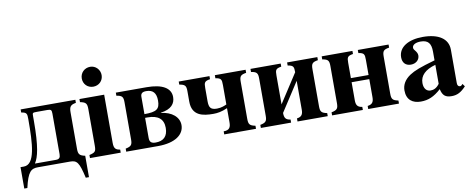

<svg xmlns="http://www.w3.org/2000/svg" viewBox="-69 -1012 3641 1476"><g transform="rotate(-10 1751.5 -274.0)"><path d="M19 -24V143H43C71 19 98 0 151 0H402C455 0 471 19 499 143H524V-24C481 -33 471 -45 471 -87V-372C471 -415 481 -430 524 -437V-461H97V-437C141 -430 142 -419 142 -375C142 -185 134 -24 45 -24ZM182 -393C182 -419 182 -421 217 -421H298C326 -421 332 -416 332 -387V-70C332 -44 323 -32 297 -32H134V-34C161 -76 182 -154 182 -358Z M749 -461H556V-437C600 -428 610 -418 610 -373V-88C610 -42 603 -35 557 -24V0H797V-24C762 -29 749 -42 749 -85ZM680 -691C635 -691 601 -657 601 -613C601 -569 634 -536 678 -536C722 -536 756 -569 756 -613C756 -656 722 -691 680 -691Z M840 -461V-437C884 -430 893 -419 893 -376V-87C893 -45 885 -33 840 -24V0H1089C1224 0 1294 -55 1294 -128C1294 -191 1238 -238 1154 -247V-249C1237 -260 1268 -300 1268 -352C1268 -422 1202 -461 1080 -461ZM1028 -231H1048C1128 -231 1171 -198 1171 -128C1171 -60 1135 -30 1076 -30C1042 -30 1028 -42 1028 -75ZM1028 -395C1028 -421 1041 -432 1072 -432C1123 -432 1149 -405 1149 -345C1149 -278 1123 -260 1028 -260Z M1661 -85C1661 -47 1651 -24 1605 -24V0H1853V-24C1808 -33 1800 -45 1800 -88V-376C1800 -419 1809 -430 1853 -437V-461H1613V-437C1657 -430 1661 -419 1661 -376V-224C1648 -218 1621 -205 1585 -205C1535 -205 1523 -225 1523 -274V-376C1523 -419 1527 -430 1571 -437V-461H1331V-437C1375 -430 1384 -419 1384 -377V-295C1384 -183 1470 -170 1550 -170C1583 -170 1616 -175 1661 -195Z M2225 -84C2225 -47 2214 -29 2177 -24V0H2413V-24C2368 -33 2360 -45 2360 -87V-376C2360 -419 2369 -430 2413 -437V-461H2177V-437C2221 -430 2225 -419 2225 -376L2079 -151V-376C2079 -419 2083 -430 2127 -437V-461H1891V-437C1935 -430 1944 -419 1944 -376V-87C1944 -45 1936 -33 1891 -24V0H2127V-24C2090 -29 2079 -45 2079 -84L2225 -309Z M2777 -84C2777 -47 2766 -29 2729 -24V0H2969V-24C2924 -33 2916 -45 2916 -87V-376C2916 -419 2925 -430 2969 -437V-461H2729V-437C2773 -430 2777 -419 2777 -376V-257H2639V-376C2639 -419 2643 -430 2687 -437V-461H2447V-437C2491 -430 2500 -419 2500 -376V-87C2500 -45 2492 -33 2447 -24V0H2687V-24C2650 -29 2639 -47 2639 -84V-225H2777Z M3476 -64 3466 -54C3463 -51 3460 -50 3455 -50C3441 -50 3434 -61 3434 -78V-339C3434 -425 3360 -473 3238 -473C3125 -473 3047 -427 3047 -347C3047 -305 3071 -279 3112 -279C3152 -279 3180 -305 3180 -339C3180 -353 3174 -365 3161 -381C3152 -391 3150 -398 3150 -404C3150 -428 3179 -441 3215 -441C3274 -441 3296 -412 3296 -348V-280C3180 -247 3133 -229 3095 -204C3050 -174 3028 -136 3028 -92C3028 -18 3074 14 3138 14C3196 14 3242 -5 3297 -55C3308 -4 3330 14 3379 14C3422 14 3453 -2 3491 -43ZM3296 -97C3274 -66 3250 -57 3226 -57C3196 -57 3174 -80 3174 -124C3174 -182 3216 -223 3296 -245Z"/></g></svg>

Font: XITS Math
Style: Bold
Weight: 700
Designer: MicroPress Inc., with final additions and corrections provided by Coen Hoffman, Elsevier (retired)
Version: Version 1.105